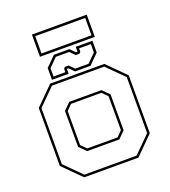

<svg xmlns="http://www.w3.org/2000/svg" viewBox="-148 -932 923 1040"><g transform="rotate(-20 314.0 -412.0)"><path d="M158 0 55 -103V-437L158 -540H470.5L573.5 -437V-103L470.5 0ZM163.5 -13.5H465L560 -108.5V-431.5L465 -526.5H163.5L68.5 -431.5V-108.5ZM221.5 -128 183 -166.5V-373.5L221.5 -412H407L445.5 -373.5V-166.5L407 -128ZM227 -141.5H401.5L432 -172V-368L401.5 -398.5H227L196.5 -368V-172ZM174.5 -556V-624L230.5 -680H319.5L347.5 -652H356.5V-680H452.5V-612L396.5 -556H307.5L279.5 -584H270.5V-556ZM188.5 -570H256.5V-590L264.5 -598H285.5L313.5 -570H390.5L438.5 -618V-666H370.5V-646L362.5 -638H341.5L313.5 -666H236.5L188.5 -618ZM156 -695.5V-823.5H472V-695.5ZM170 -709.5H458V-809.5H170Z"/></g></svg>

Font: Tourney Thin Thin
Style: Regular
Weight: 250
Version: Version 1.015